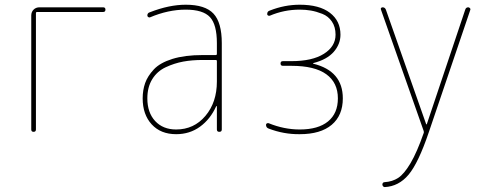

<svg xmlns="http://www.w3.org/2000/svg" viewBox="-20 -550 2040 801"><path d="M110.4 -9.8V-485.4Q110.4 -500 120.1 -509.8Q129.9 -519.5 144.5 -519.5H410.2Q419.9 -519.5 419.9 -509.8Q419.9 -500 410.2 -500H134.8Q129.9 -500 129.9 -495.1V-9.8Q129.9 0 120.1 0Q110.4 0 110.4 -9.8Z M884.8 -210V-294.9Q884.8 -299.8 879.9 -299.8H825.2Q781.2 -299.8 744.1 -293Q707 -286.1 671.4 -269.5Q635.7 -252.9 615.2 -219.7Q594.7 -186.5 594.7 -139.6Q594.7 -80.1 627.4 -44.9Q660.2 -9.8 714.8 -9.8Q789.1 -9.8 836.9 -66.4Q884.8 -123 884.8 -210ZM879.9 -320.3Q884.8 -320.3 884.8 -325.2V-370.1Q884.8 -447.3 856 -478.5Q827.1 -509.8 754.9 -509.8Q681.6 -509.8 605.5 -477.5Q601.6 -476.6 598.1 -479Q594.7 -481.4 594.7 -485.4Q594.7 -496.1 605.5 -499Q685.5 -530.3 754.9 -530.3Q835.9 -530.3 870.6 -493.2Q905.3 -456.1 905.3 -370.1V-9.8Q905.3 0 895 0Q884.8 0 884.8 -9.8V-106.4Q884.8 -107.4 883.8 -107.4Q881.8 -107.4 881.8 -106.4Q857.4 -52.7 814.5 -21.5Q771.5 9.8 714.8 9.8Q650.4 9.8 612.8 -31.2Q575.2 -72.3 575.2 -139.6Q575.2 -173.8 585.4 -203.1Q595.7 -232.4 621.6 -260.3Q647.5 -288.1 699.2 -304.2Q751 -320.3 825.2 -320.3Z M1100.6 -13.7Q1089.8 -17.6 1089.8 -29.3Q1089.8 -33.2 1093.3 -35.2Q1096.7 -37.1 1100.6 -36.1Q1165 -9.8 1230.5 -9.8Q1307.6 -9.8 1348.6 -43.5Q1389.6 -77.1 1389.6 -139.6Q1389.6 -205.1 1341.3 -240.2Q1293 -275.4 1195.3 -275.4H1160.2Q1150.4 -275.4 1150.4 -285.2Q1150.4 -294.9 1160.2 -294.9H1195.3Q1283.2 -294.9 1331.5 -325.7Q1379.9 -356.4 1379.9 -405.3Q1379.9 -437.5 1364.7 -460Q1349.6 -482.4 1324.7 -492.2Q1299.8 -502 1277.3 -505.9Q1254.9 -509.8 1230.5 -509.8Q1165 -509.8 1105.5 -484.4Q1101.6 -483.4 1098.1 -485.4Q1094.7 -487.3 1094.7 -491.2Q1094.7 -502.9 1105.5 -505.9Q1167 -530.3 1230.5 -530.3Q1312.5 -530.3 1356.4 -496.6Q1400.4 -462.9 1400.4 -405.3Q1400.4 -366.2 1372.6 -334Q1344.7 -301.8 1288.1 -287.1Q1286.1 -287.1 1286.1 -285.2Q1286.1 -284.2 1287.1 -284.2Q1410.2 -253.9 1410.2 -139.6Q1410.2 -68.4 1363.8 -29.3Q1317.4 9.8 1230.5 9.8Q1164.1 10.7 1100.6 -13.7Z M1747.1 -4.9 1569.3 -509.8Q1567.4 -513.7 1569.8 -516.6Q1572.3 -519.5 1576.2 -519.5Q1585.9 -519.5 1589.8 -509.8L1757.8 -32.2Q1757.8 -31.2 1758.8 -31.2Q1760.7 -31.2 1760.7 -32.2L1920.9 -509.8Q1923.8 -519.5 1933.6 -519.5Q1936.5 -519.5 1939.9 -516.6Q1943.4 -513.7 1942.4 -509.8L1769.5 0Q1725.6 129.9 1684.6 178.7Q1643.6 227.5 1585 230.5Q1581.1 230.5 1578.1 227.1Q1575.2 223.6 1575.2 219.7Q1575.2 215.8 1577.6 212.9Q1580.1 210 1584 210Q1617.2 208 1641.6 191.9Q1666 175.8 1692.9 130.4Q1719.7 85 1748 3.9Q1749 1 1747.1 -4.9Z"/></svg>

Font: Rounded-L Mgen+ 2m thin
Style: Regular
Weight: 100
Designer: [Source Han Sans]
Ryoko NISHIZUKA  (kana & ideographs); Paul D. Hunt (Latin, Greek & Cyrillic); Wenlong ZHANG  (bopomofo
Version: Version 1.059.20150602